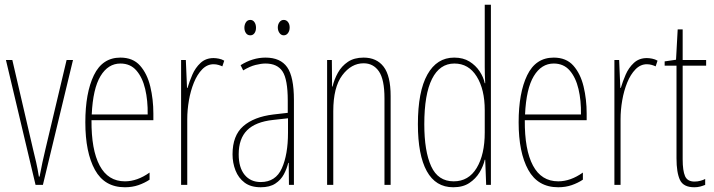

<svg xmlns="http://www.w3.org/2000/svg" viewBox="-20 -780 3012 810"><path d="M130 0 5 -527H32L119 -152Q126 -124 132.5 -95.5Q139 -67 144 -35H147Q153 -66 159 -95Q165 -124 172 -152L261 -527H288L161 0Z M488 -537Q541 -537 571 -503Q601 -469 614 -415Q627 -361 627 -301V-273H366Q365 -148 400.5 -81.5Q436 -15 507 -15Q559 -15 611 -52V-22Q590 -8 564 1Q538 10 507 10Q421 10 380.5 -63.5Q340 -137 340 -264Q340 -388 376 -462.5Q412 -537 488 -537ZM488 -512Q436 -512 404 -459Q372 -406 367 -297H603Q604 -356 592.5 -404.5Q581 -453 555.5 -482.5Q530 -512 488 -512Z M881 -535Q891 -535 903.5 -532.5Q916 -530 926 -524L918 -500Q912 -503 902 -506Q892 -509 881 -509Q854 -509 833 -487.5Q812 -466 798 -431.5Q784 -397 777 -356.5Q770 -316 770 -277V0H744V-527H764L769 -409H771Q779 -436 791.5 -465Q804 -494 826 -514.5Q848 -535 881 -535Z M1100 -537Q1163 -537 1191.5 -496.5Q1220 -456 1220 -358V0H1199L1198 -93H1196Q1190 -68 1177.5 -44.5Q1165 -21 1141.5 -5.5Q1118 10 1080 10Q1038 10 1012 -9.5Q986 -29 973.5 -61Q961 -93 961 -129Q961 -208 1006 -247.5Q1051 -287 1133 -297L1194 -304V-355Q1194 -445 1172 -478.5Q1150 -512 1100 -512Q1082 -512 1058 -506Q1034 -500 1006 -483L995 -505Q1046 -537 1100 -537ZM1132 -274Q1058 -266 1022.5 -230.5Q987 -195 987 -129Q987 -73 1012 -42.5Q1037 -12 1080 -12Q1143 -12 1169 -70Q1195 -128 1195 -220V-281ZM1011 -663Q1011 -676 1017.5 -686Q1024 -696 1036 -696Q1047 -696 1053.5 -686.5Q1060 -677 1060 -663Q1060 -649 1053.5 -640Q1047 -631 1036 -631Q1024 -631 1017.5 -640.5Q1011 -650 1011 -663ZM1152 -664Q1152 -677 1159 -686.5Q1166 -696 1177 -696Q1188 -696 1195 -687Q1202 -678 1202 -664Q1202 -650 1195 -640.5Q1188 -631 1177 -631Q1166 -631 1159 -641Q1152 -651 1152 -664Z M1514 -537Q1569 -537 1598.5 -498.5Q1628 -460 1628 -375V0H1602V-365Q1602 -445 1578.5 -479Q1555 -513 1514 -513Q1462 -513 1424 -462.5Q1386 -412 1386 -311V0H1360V-527H1380L1381 -415H1383Q1390 -445 1405.5 -473Q1421 -501 1447.5 -519Q1474 -537 1514 -537Z M1892 10Q1818 10 1780.5 -58Q1743 -126 1743 -256Q1743 -394 1783 -465.5Q1823 -537 1896 -537Q1934 -537 1960.5 -520.5Q1987 -504 2003.5 -479Q2020 -454 2025 -429H2027Q2026 -448 2025.5 -464.5Q2025 -481 2025 -497V-760H2051V0H2031L2027 -106H2025Q2019 -79 2003 -52.5Q1987 -26 1960 -8Q1933 10 1892 10ZM1894 -15Q1957 -15 1991 -71.5Q2025 -128 2025 -221V-315Q2025 -403 1991 -457.5Q1957 -512 1897 -512Q1835 -512 1802.5 -447Q1770 -382 1770 -256Q1770 -142 1799 -78.5Q1828 -15 1894 -15Z M2316 -537Q2369 -537 2399 -503Q2429 -469 2442 -415Q2455 -361 2455 -301V-273H2194Q2193 -148 2228.5 -81.5Q2264 -15 2335 -15Q2387 -15 2439 -52V-22Q2418 -8 2392 1Q2366 10 2335 10Q2249 10 2208.5 -63.5Q2168 -137 2168 -264Q2168 -388 2204 -462.5Q2240 -537 2316 -537ZM2316 -512Q2264 -512 2232 -459Q2200 -406 2195 -297H2431Q2432 -356 2420.5 -404.5Q2409 -453 2383.5 -482.5Q2358 -512 2316 -512Z M2709 -535Q2719 -535 2731.5 -532.5Q2744 -530 2754 -524L2746 -500Q2740 -503 2730 -506Q2720 -509 2709 -509Q2682 -509 2661 -487.5Q2640 -466 2626 -431.5Q2612 -397 2605 -356.5Q2598 -316 2598 -277V0H2572V-527H2592L2597 -409H2599Q2607 -436 2619.5 -465Q2632 -494 2654 -514.5Q2676 -535 2709 -535Z M2910 -14Q2923 -14 2935.5 -17.5Q2948 -21 2955 -25V0Q2945 4 2934 7Q2923 10 2909 10Q2863 10 2848.5 -21Q2834 -52 2834 -112V-503H2784V-521L2832 -528L2839 -656H2860V-527H2959V-503H2860V-108Q2860 -60 2870 -37Q2880 -14 2910 -14Z"/></svg>

Font: Noto Sans ExtraCondensed Thin
Style: Regular
Weight: 100
Width: 2
Designer: Monotype Design Team
Foundry: Monotype Imaging Inc.
Version: Version 2.013; ttfautohint (v1.8.4.7-5d5b)